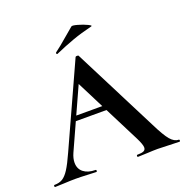

<svg xmlns="http://www.w3.org/2000/svg" viewBox="-148 -921 1009 1048"><g transform="rotate(-20 357.0 -397.5)"><path d="M233 -327H439L446 -299H218ZM717 0Q697 0 655 -2Q611 -4 592 -4Q567 -4 531 -2Q497 0 477 0Q473 0 473 -6Q473 -12 477 -12Q503 -12 514.5 -17.5Q526 -23 526 -37Q526 -54 506 -94L303 -495L352 -581L153 -142Q140 -113 140 -88Q140 -52 165.5 -32Q191 -12 234 -12Q239 -12 239 -6Q239 0 234 0Q216 0 182 -2Q144 -4 116 -4Q89 -4 51 -2Q17 0 -4 0Q-8 0 -8 -6Q-8 -12 -4 -12Q24 -12 43 -23.5Q62 -35 81 -64.5Q100 -94 126 -152L343 -629Q345 -632 352 -632Q360 -632 361 -629L611 -137Q646 -66 669 -39Q692 -12 717 -12Q722 -12 722 -6Q722 0 717 0ZM255 -678Q251 -678 250 -682.5Q249 -687 252 -689Q281 -710 333 -755Q363 -781 378 -793Q383 -798 413.5 -789.5Q444 -781 467.5 -769.5Q491 -758 479 -756Q417 -741 365.5 -722.5Q314 -704 257 -679Z"/></g></svg>

Font: Cormorant SC
Style: Bold
Weight: 700
Designer: Christian Thalmann (Catharsis Fonts)
Foundry: Catharsis Fonts
Version: Version 4.000